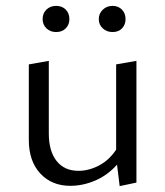

<svg xmlns="http://www.w3.org/2000/svg" viewBox="-20 -627 561 653"><path d="M78 -151V-408L146 -420V-173Q146 -113 172.5 -79.5Q199 -46 247 -46Q282 -46 316.5 -64Q351 -82 375 -118V-408L444 -420V-6L387 6L378 -67Q346 -31 304 -13Q262 5 219 5Q156 5 117 -37Q78 -79 78 -151ZM125 -562Q125 -582 138 -594.5Q151 -607 171 -607Q191 -607 203.5 -594.5Q216 -582 216 -562Q216 -543 203.5 -530.5Q191 -518 171 -518Q151 -518 138 -530.5Q125 -543 125 -562ZM316 -562Q316 -581 329.5 -594Q343 -607 363 -607Q382 -607 394.5 -594.5Q407 -582 407 -562Q407 -543 395 -530.5Q383 -518 363 -518Q343 -518 329.5 -530.5Q316 -543 316 -562Z"/></svg>

Font: LXGW Bright GB
Style: Regular
Weight: 400
Designer: Christian Thalmann (Catharsis Fonts)
Foundry: LXGW / Christian Thalmann (Catharsis Fonts) / Fontworks Inc.
Version: Version 5.510